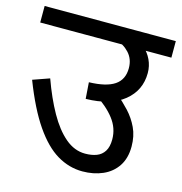

<svg xmlns="http://www.w3.org/2000/svg" viewBox="-95 -709 754 796"><g transform="rotate(15 281.5 -311.0)"><path d="M0 -622H563V-551H0ZM313 -616Q351 -613 382.5 -600.5Q414 -588 437 -567.5Q460 -547 472.5 -520.5Q485 -494 485 -464Q485 -389 427.5 -342.5Q370 -296 264 -294L259 -364Q333 -366 368.5 -390Q404 -414 404 -463Q404 -502 380 -528Q356 -554 321 -563ZM387 -345Q414 -323 440 -295Q466 -267 482.5 -232Q499 -197 499 -152Q499 -102 476.5 -68Q454 -34 415 -17Q376 0 328 0Q271 0 219.5 -30.5Q168 -61 120.5 -130Q73 -199 29 -313L100 -338Q128 -260 161.5 -200.5Q195 -141 234.5 -107.5Q274 -74 320 -74Q348 -74 369 -82Q390 -90 402 -109Q414 -128 414 -160Q414 -208 383.5 -247.5Q353 -287 298 -322Z"/></g></svg>

Font: Noto Sans Ambassadori
Style: Regular
Weight: 400
Designer: Monotype Design Team
Foundry: Monotype Imaging Inc.
Version: Version 2.013